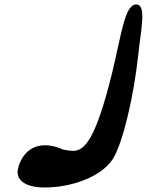

<svg xmlns="http://www.w3.org/2000/svg" viewBox="-20 -619 685 854"><path d="M60 132C47 191 109 215 178 215C293 215 428 171 482 88C528 13 575 -192 595 -375C606 -487 635 -604 583 -599C534 -594 520 -464 477 -288C406 -2 357 53 304 52C293 52 277 50 260 46C187 13 109 19 71 99C66 109 62 121 60 132Z"/></svg>

Font: Venom Sans
Style: BdObl
Weight: 700
Version: Version 1.001